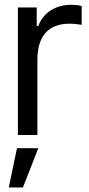

<svg xmlns="http://www.w3.org/2000/svg" viewBox="-20 -578 383 822"><path d="M56.6 0H140.1V-321.3C140.1 -423.8 187 -476.6 278.3 -476.6C293.5 -476.6 310.5 -475.1 329.6 -471.7V-552.2C319.3 -555.7 297.9 -557.6 287.1 -557.6C218.3 -557.6 165.5 -524.9 144 -466.8H137.2V-545.9H56.6ZM17.6 224.6H78.1L144 56.6H52.7Z"/></svg>

Font: Guggenheim Sans Display
Style: Regular
Weight: 400
Designer: Modified by Tom Baber under direction of Pentagram Design 2023
Foundry: rsms
Version: Version 1.001;Glyphs 3.1.2 (3151)